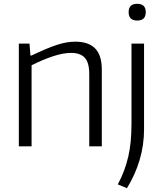

<svg xmlns="http://www.w3.org/2000/svg" viewBox="-20 -769 856 1009"><path d="M701 -661Q656 -661 656 -705Q656 -749 701 -749Q746 -749 746 -705Q746 -661 701 -661ZM599 200Q618 165 631.5 129Q645 93 654 54.5Q663 16 667 -27.5Q671 -71 671 -121V-540H737V-89Q737 -6 713.5 72.5Q690 151 647 220ZM79 -540H135L140 -477H145Q185 -496 218 -510Q251 -524 278.5 -533Q306 -542 329.5 -546Q353 -550 376 -550Q445 -550 480 -514.5Q515 -479 515 -403V0H449V-380Q449 -440 425.5 -465.5Q402 -491 354 -491Q312 -491 259 -473.5Q206 -456 146 -426V0H79Z"/></svg>

Font: Plata Sans Light
Style: Regular
Weight: 300
Designer: Pablo Impallari, Andres Torresi, & Cristiano Sobral
Foundry: Pablo Impallari, Andres Torresi, & Cristiano Sobral
Version: Version 1.00;December 28, 2019;FontCreator 12.0.0.2547 64-bi